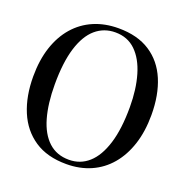

<svg xmlns="http://www.w3.org/2000/svg" viewBox="-135 -874 967 1007"><g transform="rotate(20 348.0 -370.0)"><path d="M342 11.5Q235 11.5 164 -36Q93 -83.5 57.8 -167.5Q22.5 -251.5 22.5 -361.5Q22.5 -453 46.2 -525.2Q70 -597.5 114.2 -648.2Q158.5 -699 220.2 -725.5Q282 -752 358 -752Q464 -752 534.2 -706.2Q604.5 -660.5 639.5 -577.5Q674.5 -494.5 674.5 -383Q674.5 -291.5 650.8 -218.5Q627 -145.5 583.2 -94Q539.5 -42.5 478.2 -15.5Q417 11.5 342 11.5ZM347 -14.5Q410.5 -14.5 456.8 -55.8Q503 -97 528.5 -179Q554 -261 554 -383Q554 -483 531.2 -560.5Q508.5 -638 463.2 -682Q418 -726 349.5 -726Q286 -726 239.5 -686Q193 -646 168 -565Q143 -484 143 -361.5Q143 -254.5 165.2 -176.5Q187.5 -98.5 233 -56.5Q278.5 -14.5 347 -14.5Z"/></g></svg>

Font: Merriweather 144pt
Style: Regular
Weight: 400
Version: Version 2.100